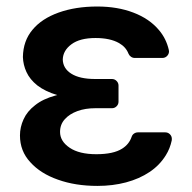

<svg xmlns="http://www.w3.org/2000/svg" viewBox="-20 -573 602 602"><path d="M161.9 -9.6Q106.9 -28.8 74.9 -64.6Q42.6 -99.4 42.6 -148.4Q42.6 -174.4 54 -199.2Q65.3 -224.1 89.8 -242.9Q114.3 -262.8 154.8 -273.8L159.4 -274.9Q121.1 -286.6 97.3 -305Q73.5 -323.9 62.9 -347.3Q52.6 -369.7 51.8 -394.2Q52.6 -445 82 -479.8Q110.8 -514.6 164.1 -533.7Q217.3 -552.6 284.8 -552.6Q348.4 -552.6 398.4 -533.4Q448.9 -514.2 479 -478Q501.1 -451.7 509.2 -416.9Q509.9 -413.4 509.9 -411.9Q509.9 -403.8 503.9 -397.5Q497.9 -391.3 489 -391.3H402.3Q396 -391.3 390.6 -395.1Q385.3 -398.8 382.8 -404.8Q374.6 -425.8 353.3 -437.9Q325.3 -453.8 279.5 -453.8Q230.5 -453.8 204.2 -434.3Q177.6 -414.8 176.8 -386.4Q177.6 -358.3 203.5 -342Q229.8 -325.3 278.4 -325.3H331Q339.5 -325.3 345.5 -319.2Q351.6 -313.2 351.6 -304.7V-254.3Q351.6 -245.7 345.5 -239.7Q339.5 -233.7 331 -233.7H278.4Q247.5 -233.7 223 -224.8Q197.8 -215.6 183.2 -199.2Q168.3 -182.9 168.3 -159.4Q168.3 -130 198.5 -109.7Q228.3 -89.5 282 -89.5Q335.6 -89.5 362.9 -106.9Q384.9 -120.7 392.8 -144.2Q394.9 -150.6 400.4 -154.3Q405.9 -158 412.6 -158H498.2Q506.7 -158 512.8 -152Q518.8 -146 518.8 -137.4Q518.8 -134.2 518.5 -132.8Q513.1 -107.2 500 -86.3Q480.5 -54.7 448.9 -33.7Q417.3 -12.4 375 -1.1Q333.5 9.9 285.5 9.9Q216.3 9.9 161.9 -9.6Z"/></svg>

Font: DeltaSans SemiBold
Style: Regular
Weight: 600
Designer: Rasmus Andersson
Foundry: rsms
Version: Version 3.012